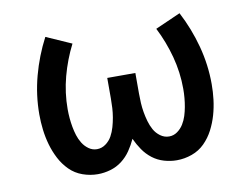

<svg xmlns="http://www.w3.org/2000/svg" viewBox="-64 -617 927 713"><g transform="rotate(-10 400.0 -260.0)"><path d="M251 8Q222 8 194 -2Q166 -12 145.5 -32.5Q125 -53 111.5 -79Q98 -105 90 -133Q82 -161 78.5 -190Q75 -219 75 -248Q75 -321 94 -392Q113 -463 147 -528L242 -486Q214 -431 198 -371Q182 -311 182 -249Q182 -232 183.5 -215Q185 -198 188 -181.5Q191 -165 196 -149Q201 -133 210 -118.5Q219 -104 233 -94Q247 -84 264 -84Q282 -84 297 -95Q312 -106 320.5 -121.5Q329 -137 334 -154.5Q339 -172 342 -189.5Q345 -207 346 -224.5Q347 -242 347 -260V-338H453V-260Q453 -242 454 -224.5Q455 -207 458 -189.5Q461 -172 466 -154.5Q471 -137 479.5 -121.5Q488 -106 503 -95Q518 -84 536 -84Q553 -84 567 -94Q581 -104 590 -118.5Q599 -133 604 -149Q609 -165 612 -181.5Q615 -198 616.5 -215Q618 -232 618 -249Q618 -311 602 -371Q586 -431 558 -486L653 -528Q687 -463 706 -392Q725 -321 725 -248Q725 -219 721.5 -190Q718 -161 710 -133Q702 -105 688.5 -79Q675 -53 654.5 -32.5Q634 -12 606 -2Q578 8 549 8Q525 8 501 1Q477 -6 457.5 -21Q438 -36 424 -56.5Q410 -77 400 -99Q390 -77 376 -56.5Q362 -36 342.5 -21Q323 -6 299 1Q275 8 251 8Z"/></g></svg>

Font: Iosevka Aile Semibold
Style: Regular
Weight: 600
Designer: Belleve Invis
Foundry: Belleve Invis
Version: Version 31.1.0; ttfautohint (v1.8.4)